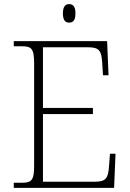

<svg xmlns="http://www.w3.org/2000/svg" viewBox="-20 -914 633 934"><path d="M316 -804C335 -804 347 -814 347 -849C347 -883 335 -894 316 -894C299 -894 286 -883 286 -849C286 -814 299 -804 316 -804ZM47 0H535L542 -166H515L510 -102C506 -49 496 -30 442 -30H189V-359H432V-389H189V-684H410C464 -684 473 -665 477 -612L481 -548H508L501 -714H47V-689H84C133 -689 146 -679 146 -605V-108C146 -35 133 -25 84 -25H47Z"/></svg>

Font: Noto Serif Georgian ExtraLight
Style: Regular
Weight: 200
Designer: Monotype Design Team, Akaki Razmadze
Foundry: Google LLC
Version: Version 2.003